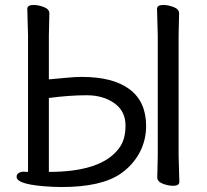

<svg xmlns="http://www.w3.org/2000/svg" viewBox="-20 -736 836 774"><path d="M177 -43Q387 -43 458 -136Q486 -170 486 -230Q486 -288 441 -320Q396 -352 329 -352Q260 -352 177 -341ZM228 18 191 17Q47 10 47 -23Q47 -41 73 -44L93 -43V-594L90 -700Q90 -716 115 -716Q135 -716 157 -707.5Q179 -699 179 -682L177 -593V-416Q202 -418 242 -422Q282 -426 309 -426Q436 -426 502.5 -376Q569 -326 569 -228Q569 -170 542.5 -120.5Q516 -71 468 -37Q390 18 228 18ZM678 13Q658 13 636 4.5Q614 -4 614 -21L616 -109V-593L613 -700Q613 -716 638 -716Q658 -716 680 -707.5Q702 -699 702 -682L700 -593V-109L703 -3Q703 13 678 13Z"/></svg>

Font: LXGW WenKai Lite
Style: Bold
Weight: 700
Designer: LXGW / Fontworks Inc.
Foundry: LXGW / Fontworks Inc.
Version: Version 1.330;April 28, 2024